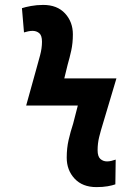

<svg xmlns="http://www.w3.org/2000/svg" viewBox="-20 -744 541 777"><path d="M370.1 13.2Q314 13.2 282 -21Q250 -55.2 250 -106Q250 -144.5 257.6 -177.5Q265.1 -210.4 275.9 -243.2L294.9 -316.9H85.9L127 -464.8Q134.8 -492.2 142.3 -520.5Q149.9 -548.8 149.9 -575.2Q149.9 -600.6 138.7 -609.9Q127.4 -619.1 111.8 -619.1Q103 -619.1 94.2 -617.2Q85.4 -615.2 77.1 -612.8L68.8 -710.9Q81.5 -715.3 105.2 -719.7Q128.9 -724.1 154.8 -724.1Q211.4 -724.1 243.2 -689.7Q274.9 -655.3 274.9 -605Q274.9 -569.3 268.3 -539.3Q261.7 -509.3 253.9 -482.9L240.2 -426.8H451.2L397 -245.1Q387.7 -215.3 381.3 -189.5Q375 -163.6 375 -136.2Q375 -110.8 386.2 -100.8Q397.5 -90.8 413.1 -90.8Q421.9 -90.8 430.9 -93Q439.9 -95.2 448.2 -98.1L446.8 2Q435.1 6.3 415.5 9.8Q396 13.2 370.1 13.2Z"/></svg>

Font: Open Sans Condensed
Style: Italic
Weight: 400
Width: 3
Italic angle: -12°
Designer: Monotype Design Team
Foundry: Monotype Imaging Inc.
Version: Version 3.000